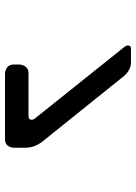

<svg xmlns="http://www.w3.org/2000/svg" viewBox="92 -792 544 768"><g transform="rotate(90 364.0 -408.0)"><path d="M238 -215V-191Q238 -161 273 -156H536Q568 -156 571 -191V-238Q571 -270 550 -301L284 -632Q260 -660 228 -660H182Q165 -660 164 -656Q162 -650 162 -647Q162 -640 169 -632L452 -278Q459 -270 459 -263Q459 -259 458 -258Q457 -257 457 -255Q455 -250 439 -250H273Q243 -250 238 -215Z"/></g></svg>

Font: WDXL Lubrifont TC
Style: Regular
Weight: 400
Designer: [WDXL Lubrifont] Copyright 2020-2022 (c) NightFurySL2001, Skr-ZERO; [ZCOOL QingKe HuangYou] Copyright 2018-2022 (c) The 
Version: Version 2.001;hotconv 1.1.1;makeotfexe 2.6.0